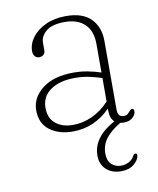

<svg xmlns="http://www.w3.org/2000/svg" viewBox="-78 -532 662 802"><g transform="rotate(-10 253.0 -131.0)"><path d="M65.5 -103Q65.5 -157 113.8 -194.2Q162 -231.5 246.5 -231.5Q277 -231.5 306.8 -225.8Q336.5 -220 361.5 -211.5V-332Q361.5 -388 331.2 -417Q301 -446 246.5 -446Q193 -446 167.8 -425.2Q142.5 -404.5 142.5 -376.5V-344.5Q142.5 -332 135 -325.8Q127.5 -319.5 116.5 -319.5Q105.5 -319.5 98.5 -327.8Q91.5 -336 91.5 -349Q91.5 -380 112 -407.5Q132.5 -435 169.5 -452.2Q206.5 -469.5 255.5 -469.5Q326.5 -469.5 361.5 -433.8Q396.5 -398 396.5 -339.5V-48Q396.5 -16.5 421.5 -16.5Q433 -16.5 438.2 -21Q443.5 -25.5 447.5 -30.5Q450.5 -33.5 453.2 -36.5Q456 -39.5 460 -39.5Q469 -39.5 469 -28.5Q469 -14.5 455.2 -2Q441.5 10.5 419 10.5Q410 10.5 402.5 9Q361 33.5 339.8 61.2Q318.5 89 318.5 125.5Q318.5 155.5 334.8 170.8Q351 186 375 186Q392.5 186 408 178Q423.5 170 432 154Q435.5 146.5 441.5 146.5Q449.5 146.5 449 156Q446.5 175 426 192Q405.5 209 372 209Q332.5 209 308.5 186.8Q284.5 164.5 284.5 127.5Q284.5 50 379 -1.5Q361.5 -16.5 361.5 -50.5V-58.5Q293.5 10.5 202 10.5Q142.5 10.5 104 -18.5Q65.5 -47.5 65.5 -103ZM105.5 -106.5Q105.5 -62 134 -39.2Q162.5 -16.5 205.5 -16.5Q248 -16 288.2 -34.5Q328.5 -53 361.5 -88.5V-188Q336.5 -196.5 308.2 -202.5Q280 -208.5 248.5 -208.5Q182 -208.5 143.8 -181.2Q105.5 -154 105.5 -106.5Z"/></g></svg>

Font: Fraunces 9pt Soft Thin
Style: Regular
Weight: 100
Version: Version 1.000;[b76b70a41]